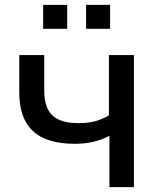

<svg xmlns="http://www.w3.org/2000/svg" viewBox="-20 -764 648 784"><path d="M526.9 0V-539.1H424.8V-293C387.7 -270.5 349.1 -261.2 301.8 -261.2C205.1 -261.2 160.6 -298.8 160.6 -394.5V-539.1H58.6V-387.2C58.6 -245.1 132.3 -176.8 285.6 -176.8C338.9 -176.8 385.3 -187.5 426.8 -209.5V0ZM429.7 -646.5V-744.1H331.5V-646.5ZM254.4 -646.5V-744.1H156.2V-646.5Z"/></svg>

Font: Winston
Style: Regular
Weight: 400
Designer: Vernon Adams, Kim Jin-seong, David Berlow, Cristiano Sobral
Foundry: The Winston Project Authors
Version: Version 3.004